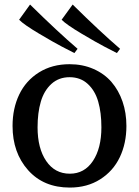

<svg xmlns="http://www.w3.org/2000/svg" viewBox="-20 -825 621 858"><path d="M36.1 0ZM147.9 -255.9Q147.9 -162.1 186.5 -105.5Q225.1 -48.8 292 -48.8Q357.4 -48.8 395.3 -105.7Q433.1 -162.6 433.1 -255.9Q433.1 -321.8 418.9 -370.8Q404.8 -419.9 372.1 -450Q339.4 -480 291 -480Q242.7 -480 209.7 -450Q176.8 -419.9 162.4 -370.6Q147.9 -321.3 147.9 -255.9ZM292 13.2Q174.8 13.2 105.5 -64.7Q36.1 -142.6 36.1 -262.2Q36.1 -340.3 65.9 -402.6Q95.7 -464.8 154.3 -501.5Q212.9 -538.1 291 -538.1Q349.6 -538.1 397.9 -516.8Q446.3 -495.6 478.3 -458.5Q510.3 -421.4 527.6 -371.1Q544.9 -320.8 544.9 -262.2Q544.9 -184.6 515.4 -122.6Q485.8 -60.5 427.7 -23.7Q369.6 13.2 292 13.2ZM255.4 -736.8 304.7 -804.7Q427.7 -683.1 516.6 -606.9L502.4 -587.9Q480.5 -599.1 446 -616.9Q411.6 -634.8 344.2 -674.8Q276.9 -714.8 255.4 -736.8ZM65.4 -736.8 114.3 -804.7Q237.8 -683.1 326.7 -606.9L312.5 -587.9Q290.5 -599.1 256.1 -616.9Q221.7 -634.8 154.3 -674.8Q86.9 -714.8 65.4 -736.8Z"/></svg>

Font: Trocchi
Style: Regular
Weight: 400
Designer: vernon adams
Version: Version 1.0; ttfautohint (v0.8) -l 6 -r 50 -G 100